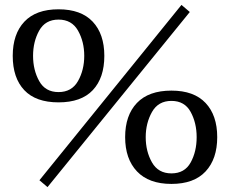

<svg xmlns="http://www.w3.org/2000/svg" viewBox="-20 -740 939 784"><path d="M141 -4 721 -720 755 -691 174 24ZM32 -512Q32 -601 79.5 -651.5Q127 -702 219 -702Q311 -702 358.5 -651.5Q406 -601 406 -512Q406 -422 359 -372Q312 -322 219 -322Q126 -322 79 -372Q32 -422 32 -512ZM324 -512Q324 -570 298.5 -615Q273 -660 219 -660Q165 -660 140 -615Q115 -570 115 -512Q115 -454 140 -409Q165 -364 219 -364Q273 -364 298.5 -409Q324 -454 324 -512ZM491 -180Q491 -269 539 -319.5Q587 -370 680 -370Q772 -370 819.5 -319.5Q867 -269 867 -180Q867 -91 819.5 -40Q772 11 680 11Q588 11 539.5 -40Q491 -91 491 -180ZM783 -180Q783 -238 758.5 -283Q734 -328 680 -328Q626 -328 600.5 -282.5Q575 -237 575 -180Q575 -122 600.5 -77Q626 -32 680 -32Q734 -32 758.5 -76.5Q783 -121 783 -180Z"/></svg>

Font: TavirajRegular
Style: Regular
Weight: 400
Designer: Katatrad Team
Foundry: CadsonDemak
Version: Version 1.001